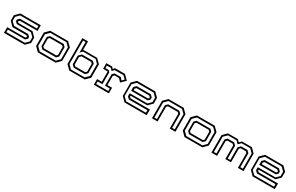

<svg xmlns="http://www.w3.org/2000/svg" viewBox="248 -2455 6414 4159"><g transform="rotate(30 3455.0 -375.0)"><path d="M67.5 0V-141.5H515.5L545 -171L516.5 -199.5H165.5L62.5 -302.5V-437L165.5 -540H677V-398.5H234L205 -369.5L234 -340.5H584L687 -237.5V-103L584 0ZM105.5 -39.5H567L648.5 -121.5V-222.5L566.5 -303.5H212L166.5 -349V-389.5L214.5 -437.5H639.5V-502H183.5L101.5 -420V-319L181 -239.5H535.5L583.5 -192.5V-152L535.5 -104H105.5Z M915 0 812 -103V-437L915 -540H1360.5L1463.5 -437V-103L1360.5 0ZM938 -38.5H1341L1425 -122.5V-418L1341 -502H936L851.5 -417.5V-125ZM969.5 -102.5 915.5 -156V-386.5L967.5 -437.5H1309.5L1360.5 -387V-153.5L1309.5 -102.5ZM984 -141.5H1291.5L1322 -172V-368L1291.5 -398.5H984L953.5 -368V-172Z M1699.5 0 1596 -103V-750H1737.5V-530.5L1747.5 -540H2087L2190.5 -437V-103L2087 0ZM1721 -37.5H2064.5L2151 -124V-422L2069.5 -503.5H1754L1698.5 -448V-712.5H1634.5V-124ZM1752.5 -101.5 1698.5 -155V-372L1766 -439H2038L2087 -391V-155L2033 -101.5ZM1768 -141.5H2018.5L2049 -172V-368L2018.5 -399H1777.5L1737.5 -358.5V-172Z M2315.5 0V-141H2432.5V-391.5L2425 -399H2316.5V-540H2463L2497 -500L2535.5 -540H2783L2892.5 -430.5L2783.5 -324.5L2714.5 -398.5H2604.5L2574 -368V-140.5H2691V0ZM2352 -38.5H2655V-102.5H2535.5V-390L2582 -436.5H2737L2789 -379.5L2838.5 -428L2768 -500.5H2550.5L2499.5 -448.5L2452 -500.5H2352.5V-436.5H2437.5L2471 -400V-102.5H2352Z M3540.5 -540 3643.5 -437V-294.5L3540.5 -191.5H3122V-172L3152.5 -141.5H3636.5V0H3083.5L2980.5 -103V-437L3083.5 -540ZM3520.5 -501.5H3102.5L3016 -415V-122.5L3100.5 -38H3595.5V-102H3132L3080.5 -153.5V-228.5H3523L3604.5 -309.5V-417.5ZM3489 -437.5 3540.5 -386.5V-333.5L3497 -290H3080.5V-384L3134 -437.5ZM3471.5 -398.5H3152.5L3122 -368V-328H3481.5L3502.5 -349V-368Z M3768.5 0V-437L3871.5 -540H4252L4355 -437V0H4214V-368L4183.5 -398.5H3940L3909.5 -368V0ZM3807.5 -38.5H3871.5V-386.5L3923.5 -437.5H4201.5L4252.5 -387V-38.5H4316.5V-418L4232.5 -502H3892L3807.5 -417.5Z M4583 0 4480 -103V-437L4583 -540H5028.5L5131.5 -437V-103L5028.5 0ZM4606 -38.5H5009L5093 -122.5V-418L5009 -502H4604L4519.5 -417.5V-125ZM4637.5 -102.5 4583.5 -156V-386.5L4635.5 -437.5H4977.5L5028.5 -387V-153.5L4977.5 -102.5ZM4652 -141.5H4959.5L4990 -172V-368L4959.5 -398.5H4652L4621.5 -368V-172Z M5256.5 0V-437L5359.5 -540H5606L5658 -489L5709.5 -540H5956.5L6059.5 -437V0H5918V-368L5887.5 -398.5H5759L5728.5 -368V-30H5587V-368L5556.5 -398.5H5428.5L5398 -368V0ZM5295.5 -38.5H5359.5V-387.5L5411.5 -438.5H5571.5L5626 -385V-66H5690V-385L5744.5 -438.5H5905L5957 -387.5V-38.5H6021V-418.5L5936.5 -503H5722.5L5658 -438.5L5593.5 -503H5380L5295.5 -418.5Z M6744.5 -540 6847.5 -437V-294.5L6744.5 -191.5H6326V-172L6356.5 -141.5H6840.5V0H6287.5L6184.5 -103V-437L6287.5 -540ZM6724.5 -501.5H6306.5L6220 -415V-122.5L6304.5 -38H6799.5V-102H6336L6284.5 -153.5V-228.5H6727L6808.5 -309.5V-417.5ZM6693 -437.5 6744.5 -386.5V-333.5L6701 -290H6284.5V-384L6338 -437.5ZM6675.5 -398.5H6356.5L6326 -368V-328H6685.5L6706.5 -349V-368Z"/></g></svg>

Font: Tourney Expanded
Style: Regular
Weight: 400
Width: 7
Designer: Tyler Finck
Foundry: Etcetera Type Co
Version: Version 1.010; ttfautohint (v1.8.3)